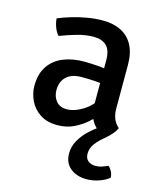

<svg xmlns="http://www.w3.org/2000/svg" viewBox="-109 -582 730 879"><g transform="rotate(15 256.0 -143.0)"><path d="M43.5 -134Q43.5 -191.5 68.8 -228.2Q94 -265 137.2 -282.5Q180.5 -300 235 -300Q263 -300 298.2 -297.5Q333.5 -295 364 -288V-218.5Q337.5 -225 304 -226.8Q270.5 -228.5 241.5 -228.5Q196 -228.5 171 -205.2Q146 -182 146 -141.5Q146 -111 163.2 -89.8Q180.5 -68.5 213.5 -68.5Q250 -68.5 290.5 -93.8Q331 -119 359 -168.5L375 -90Q357 -69 330.5 -45Q304 -21 269.2 -4Q234.5 13 190.5 13Q141 13 108.2 -9Q75.5 -31 59.5 -64.8Q43.5 -98.5 43.5 -134ZM390 -5.5Q362 -21 347.5 -48.5Q333 -76 331 -107V-332.5Q331 -379.5 309.5 -400.2Q288 -421 249 -421Q211.5 -421 171.5 -409.8Q131.5 -398.5 91.5 -383Q79.5 -395 71.2 -416.8Q63 -438.5 62 -458.5Q90 -470.5 125.5 -481Q161 -491.5 198.2 -497.8Q235.5 -504 269.5 -504Q319 -504 355.5 -486Q392 -468 412.2 -431Q432.5 -394 432.5 -336.5V-131.5Q432.5 -103.5 440.8 -83Q449 -62.5 467 -46.5ZM466 132Q475.5 139.5 482.5 152.8Q489.5 166 490 182Q472.5 197 443.8 207.2Q415 217.5 384 217.5Q337.5 217.5 307.2 193Q277 168.5 277 123.5Q277 91 292.8 62.8Q308.5 34.5 333.2 10.8Q358 -13 384.5 -30L467 -46.5Q460.5 -31.5 448.2 -17.5Q436 -3.5 420 10.5Q393.5 31.5 376.2 53.8Q359 76 359 102.5Q359 125.5 373 136.8Q387 148 408.5 148Q424 148 439.2 142.8Q454.5 137.5 466 132Z"/></g></svg>

Font: Signika Light
Style: Regular
Weight: 400
Version: Version 2.003;gftools[0.9.32]